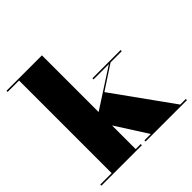

<svg xmlns="http://www.w3.org/2000/svg" viewBox="-193 -912 1073 1073"><g transform="rotate(-45 344.0 -375.0)"><path d="M11 -9H101V-741H11V-750H291V-302L521 -451H400V-460H623V-451H534.5L392.5 -358L643 -9H687V0H360V-9H410.5L291 -196V-9H331V0H11Z"/></g></svg>

Font: Bodoni* 24pt Fatface
Style: Regular
Weight: 900
Version: Version 2.3